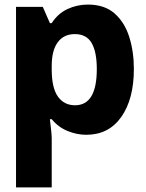

<svg xmlns="http://www.w3.org/2000/svg" viewBox="-20 -579 640 839"><path d="M50 240V-549H167L198 -478H206Q233 -520 275 -539.5Q317 -559 364 -559Q437 -559 481 -520Q525 -481 545 -417Q565 -353 565 -278Q565 -146 510 -68Q455 10 357 10Q316 10 275.5 -6.5Q235 -23 206 -58H198Q201 -34 203.5 -10Q206 14 206 25V240ZM308 -119Q403 -119 403 -277Q403 -352 380.5 -391Q358 -430 307 -430Q259 -430 232.5 -394.5Q206 -359 206 -291V-276Q206 -195 233 -157Q260 -119 308 -119Z"/></svg>

Font: Noto Sans Mono ExtraBold
Style: Regular
Weight: 800
Designer: Monotype Design Team
Foundry: Monotype Imaging Inc.
Version: Version 2.014